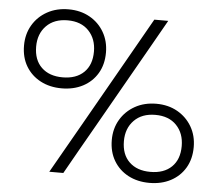

<svg xmlns="http://www.w3.org/2000/svg" viewBox="-52 -784 968 852"><g transform="rotate(5 432.0 -358.0)"><path d="M219 -373.5Q166 -373.5 124.8 -395.2Q83.5 -417 60 -456.2Q36.5 -495.5 36.5 -548.5Q36.5 -599.5 60 -639.5Q83.5 -679.5 125 -702.5Q166.5 -725.5 220 -725.5Q273 -725.5 314 -702.5Q355 -679.5 378.2 -639.5Q401.5 -599.5 401.5 -548.5Q401.5 -495.5 378.2 -456.2Q355 -417 313.8 -395.2Q272.5 -373.5 219 -373.5ZM197 0Q228.5 -55 258.5 -108Q288.5 -161 327.5 -229L468.5 -477Q508.5 -548 539.5 -602Q570 -655.5 602.5 -713H664.5Q632 -655.5 601.5 -601.8Q571 -548 530.5 -477L389.5 -229Q350.5 -161 320.5 -108Q290.5 -55 259.5 0ZM219 -422.5Q279.5 -422.5 313.8 -455.8Q348 -489 348 -548.5Q348 -605 314 -640.8Q280 -676.5 220 -676.5Q160 -676.5 125.2 -641Q90.5 -605.5 90.5 -548.5Q90.5 -489 125 -455.8Q159.5 -422.5 219 -422.5ZM643.5 10.5Q590.5 10.5 549.2 -11.2Q508 -33 484.5 -72.5Q461 -112 461 -165Q461 -215.5 484.5 -255.5Q508 -295.5 549.5 -318.8Q591 -342 644.5 -342Q697.5 -342 738.5 -318.8Q779.5 -295.5 802.8 -255.5Q826 -215.5 826 -165Q826 -112 802.8 -72.5Q779.5 -33 738.2 -11.2Q697 10.5 643.5 10.5ZM643.5 -38.5Q704 -38.5 738.2 -71.8Q772.5 -105 772.5 -164.5Q772.5 -221.5 738.5 -257Q704.5 -292.5 644.5 -292.5Q584.5 -292.5 549.8 -257Q515 -221.5 515 -164.5Q515 -105 549.5 -71.8Q584 -38.5 643.5 -38.5Z"/></g></svg>

Font: Heraclito Light
Style: Regular
Weight: 300
Designer: Kostas Bartsokas (font) & Cristiano Sobral (main changes)
Foundry: Kostas Bartsokas (font) & Cristiano Sobral (main changes)
Version: Version 1.00;July 8, 2020;FontCreator 13.0.0.2655 64-bit